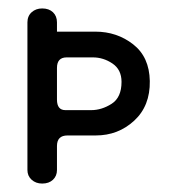

<svg xmlns="http://www.w3.org/2000/svg" viewBox="-20 -425 400 455"><path d="M80 10Q65 10 55 1Q45 -8 45 -22V-372Q45 -387 55 -396Q65 -405 80 -405Q96 -405 105.5 -396Q115 -387 115 -372V-350H206Q257 -350 295.5 -320Q334 -290 335 -233Q336 -174 298 -139Q260 -104 207 -104H140Q115 -104 115 -79V-22Q115 -8 105.5 1Q96 10 80 10ZM135 -164H196Q221 -164 244.5 -179Q268 -194 268 -231Q268 -260 246.5 -274.5Q225 -289 200 -289H138Q115 -289 115 -264V-189Q115 -164 135 -164Z"/></svg>

Font: Dongle
Style: Regular
Weight: 400
Designer: Yanghee Ryu
Foundry: Yanghee Ryu
Version: Version 2.000